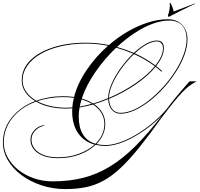

<svg xmlns="http://www.w3.org/2000/svg" viewBox="-138 -1000 1369 1317"><path d="M586 -5Q631 -5 685 -24Q739 -43 796 -76.5Q853 -110 907.5 -155.5Q962 -201 1007 -254Q1036 -294 1075.5 -341.5Q1115 -389 1162 -442H1211Q1184 -428 1161.5 -411.5Q1139 -395 1114 -369Q1089 -343 1056 -302.5Q1023 -262 975 -199Q889 -78 820 8Q751 94 691 150.5Q631 207 572.5 239Q514 271 451 284Q388 297 311 297Q225 297 147.5 271.5Q70 246 10 201.5Q-50 157 -84 99Q-118 41 -118 -23Q-118 -119 -57.5 -193.5Q3 -268 103 -307Q60 -332 35.5 -368.5Q11 -405 11 -448Q11 -525 67 -583Q123 -641 223 -674Q323 -707 453 -707Q530 -707 609 -691Q670 -744 738 -783.5Q806 -823 876.5 -845.5Q947 -868 1015 -868Q1074 -868 1111 -830Q1148 -792 1148 -730Q1148 -679 1127 -622Q1106 -565 1069.5 -508Q1033 -451 986.5 -399Q940 -347 888.5 -307Q837 -267 785.5 -243.5Q734 -220 688 -220Q652 -220 629 -247Q606 -274 604 -320Q556 -300 508 -286Q544 -261 564 -226Q584 -191 584 -149Q584 -111 568 -76Q552 -41 524 -12Q552 -5 586 -5ZM970 -508Q950 -525 929 -542Q878 -479 793 -421Q708 -363 610 -322Q612 -277 632.5 -251.5Q653 -226 688 -226Q733 -226 783.5 -249Q834 -272 885 -312.5Q936 -353 982 -404Q1028 -455 1064 -511.5Q1100 -568 1121 -624.5Q1142 -681 1142 -730Q1142 -792 1111.5 -825.5Q1081 -859 1022 -859Q967 -859 906 -836Q845 -813 783.5 -772Q722 -731 665 -678Q724 -661 780 -637Q821 -675 862 -698.5Q903 -722 937 -722Q986 -722 986 -670Q986 -641 972 -609.5Q958 -578 933 -547Q954 -531 973 -514ZM938 -716Q906 -716 866 -693.5Q826 -671 787 -634Q864 -599 928 -551Q953 -582 966.5 -612Q980 -642 980 -670Q980 -690 968.5 -703Q957 -716 938 -716ZM17 -448Q17 -406 42 -370.5Q67 -335 111 -309Q152 -324 198 -332Q244 -340 294 -340Q334 -340 370 -335Q394 -428 456.5 -520Q519 -612 603 -686Q527 -701 453 -701Q359 -701 279 -682.5Q199 -664 140.5 -630Q82 -596 49.5 -549.5Q17 -503 17 -448ZM604 -328Q604 -372 628 -426.5Q652 -481 691 -535Q730 -589 775 -632Q719 -656 659 -673Q579 -597 516 -505.5Q453 -414 423 -324Q467 -311 501 -290Q552 -305 604 -327ZM781 -629Q736 -586 697 -532.5Q658 -479 634 -425.5Q610 -372 610 -329Q706 -370 790 -427.5Q874 -485 924 -546Q859 -594 781 -629ZM294 -334Q246 -334 201.5 -326.5Q157 -319 117 -306Q156 -285 207 -273Q258 -261 317 -261Q337 -261 358 -263Q360 -295 369 -329Q333 -334 294 -334ZM422 -318 420 -313Q413 -290 409 -269Q449 -276 492 -288Q461 -306 422 -318ZM-112 -23Q-112 31 -85.5 79.5Q-59 128 -12.5 165Q34 202 94.5 223Q155 244 223 244Q335 244 430 220.5Q525 197 613 144Q701 91 788.5 4.5Q876 -82 973 -208Q913 -147 844 -100Q775 -53 707.5 -26Q640 1 586 1Q550 1 518 -7Q474 35 407.5 60Q341 85 262 85Q174 85 122.5 50Q71 15 71 -43Q71 -78 97 -106.5Q123 -135 161 -141L169 -138Q131 -132 104.5 -105Q78 -78 78 -44Q78 12 127.5 45.5Q177 79 262 79Q338 79 402.5 55Q467 31 511 -8Q438 -28 397.5 -87Q357 -146 357 -236Q357 -246 358 -257Q336 -255 316 -255Q255 -255 202 -267.5Q149 -280 109 -303Q8 -266 -52 -192Q-112 -118 -112 -23ZM402 -202Q402 -48 517 -14Q546 -42 562 -76.5Q578 -111 578 -149Q578 -191 557.5 -225Q537 -259 500 -283Q452 -270 408 -263Q402 -231 402 -202ZM1199 -976 1200 -973Q1188 -968 1161.5 -955.5Q1135 -943 1105.5 -928Q1076 -913 1052.5 -901Q1029 -889 1022 -885Q1014 -885 1014 -894Q1019 -908 1023 -927Q1027 -946 1027 -963Q1027 -967 1027 -970.5Q1027 -974 1026 -978Q1026 -980 1029 -980Q1032 -980 1033 -977Q1040 -963 1045 -950Q1050 -937 1053 -921Z"/></svg>

Font: Ballet 72pt
Style: Regular
Weight: 400
Designer: Maximiliano R. Sproviero
Foundry: Omnibus-Type
Version: Version 1.100; ttfautohint (v1.8.3)